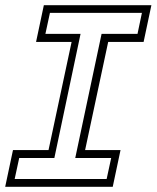

<svg xmlns="http://www.w3.org/2000/svg" viewBox="-37 -720 604 740"><path d="M-17 0 13 -141.5H150L239 -558.5H102L132 -700H546.5L516.5 -558.5H380L291 -141.5H427.5L397.5 0ZM19.5 -30H374L391.5 -111H253L354.5 -589.5H493L510 -670.5H155.5L138 -589.5H273.5L172.5 -111H37Z"/></svg>

Font: Tourney Thin Light
Style: Italic
Weight: 300
Italic angle: -12°
Version: Version 1.015